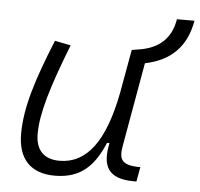

<svg xmlns="http://www.w3.org/2000/svg" viewBox="-49 -707 800 768"><g transform="rotate(5 350.5 -323.0)"><path d="M198.2 10.3C309.6 10.3 358.9 -53.2 395.5 -138.7H405.3C385.7 -47.4 410.2 4.9 514.6 4.9H525.9L536.6 -53.7H523.4C466.3 -56.2 449.2 -75.7 458 -126.5L518.6 -469.2C622.6 -490.7 683.1 -551.3 701.2 -655.8H630.9C617.7 -578.1 571.3 -535.6 491.7 -522.5L461.4 -517.6L429.7 -341.3C391.6 -144 320.3 -50.8 211.9 -50.8C149.4 -50.8 115.7 -85.4 115.7 -150.9C115.7 -232.9 148.9 -341.8 216.3 -514.6L152.3 -527.3C86.4 -365.2 49.8 -251 49.8 -145C49.8 -43.9 101.6 10.3 198.2 10.3Z"/></g></svg>

Font: Cascadia Code NF Light
Style: Italic
Weight: 300
Italic angle: -10°
Monospace: yes
Designer: Aaron Bell
Foundry: Saja Typeworks
Version: Version 2404.023